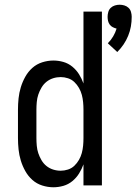

<svg xmlns="http://www.w3.org/2000/svg" viewBox="-20 -784 577 812"><path d="M476 -564 436 -601Q449 -614 458.5 -630Q468 -646 473 -663Q465 -665 457 -669Q449 -673 444 -680Q439 -687 437 -695.5Q435 -704 435 -713Q435 -723 438 -733.5Q441 -744 448.5 -751Q456 -758 466 -761Q476 -764 486 -764Q496 -764 506 -761Q516 -758 523.5 -751Q531 -744 534 -733.5Q537 -723 537 -713Q537 -692 533.5 -672Q530 -652 522 -632.5Q514 -613 502.5 -596Q491 -579 476 -564ZM206 8Q182 8 158.5 0.5Q135 -7 117 -23Q99 -39 87 -60.5Q75 -82 68 -105Q61 -128 58.5 -152Q56 -176 56 -200V-320Q56 -344 58.5 -368Q61 -392 68 -415Q75 -438 87 -459.5Q99 -481 117 -497Q135 -513 158.5 -520.5Q182 -528 206 -528Q227 -528 248 -522Q269 -516 286 -502Q303 -488 314.5 -469.5Q326 -451 333 -431V-735H411V0H333V-89Q326 -69 314.5 -50.5Q303 -32 286 -18Q269 -4 248 2Q227 8 206 8ZM237 -62Q252 -62 267.5 -67Q283 -72 294.5 -83Q306 -94 314 -108Q322 -122 326 -137Q330 -152 331.5 -168Q333 -184 333 -200V-320Q333 -336 331.5 -352Q330 -368 326 -383Q322 -398 314 -412Q306 -426 294.5 -437Q283 -448 267.5 -453Q252 -458 237 -458Q220 -458 204.5 -453Q189 -448 176.5 -438Q164 -428 155.5 -413.5Q147 -399 142 -384Q137 -369 135.5 -352.5Q134 -336 134 -320V-200Q134 -184 135.5 -167.5Q137 -151 142 -136Q147 -121 155.5 -106.5Q164 -92 176.5 -82Q189 -72 204.5 -67Q220 -62 237 -62Z"/></svg>

Font: Iosevka www.saffi
Style: Regular
Weight: 400
Monospace: yes
Designer: Belleve Invis
Foundry: Belleve Invis
Version: Version 22.0.2; ttfautohint (v1.8.3)